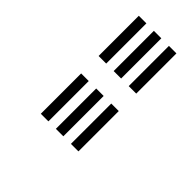

<svg xmlns="http://www.w3.org/2000/svg" viewBox="-17 -862 340 340"><g transform="rotate(-45 153.5 -692.0)"><path d="M206.5 -720.2V-739.2H307.2V-720.2ZM61.8 -645V-663.8H162.8V-645ZM61.8 -682.8V-701.5H162.8V-682.8ZM61.8 -720.2V-739.2H162.8V-720.2ZM206.5 -645V-663.8H307.2V-645ZM206.5 -682.8V-701.5H307.2V-682.8Z"/></g></svg>

Font: Big Shoulders Inline Text Thin
Style: Bold
Weight: 700
Version: Version 2.002